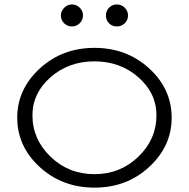

<svg xmlns="http://www.w3.org/2000/svg" viewBox="-20 -839 856 870"><path d="M58.1 -306.2Q58.1 -434.1 159.7 -528.1Q261.2 -622.1 408.2 -622.1Q554.2 -622.1 656 -529.1Q757.8 -436 757.8 -305.2Q757.8 -177.2 656.5 -83Q555.2 11.2 408.2 11.2Q262.2 11.2 160.2 -82Q58.1 -175.3 58.1 -306.2ZM127 -316.9Q127 -208 209 -128.9Q291 -49.8 408 -49.8Q524.9 -49.8 606.9 -128.9Q689 -208 689 -316.9Q689 -417 606.9 -489Q524.9 -561 408 -561Q291 -561 209 -489Q127 -417 127 -316.9ZM255.9 -769Q255.9 -788.1 270.5 -803.5Q285.2 -818.8 306.2 -818.8Q326.2 -818.8 341.1 -804.4Q356 -790 356 -769Q356 -748 341.1 -733.6Q326.2 -719.2 306.2 -719.2Q284.2 -719.2 270 -734.1Q255.9 -749 255.9 -769ZM508.8 -818.8Q530.8 -818.8 545.4 -804Q560.1 -789.1 560.1 -769Q560.1 -747.1 544.9 -733.2Q529.8 -719.2 509.8 -719.2Q487.8 -719.2 473.9 -733.6Q460 -748 460 -769Q460 -790 474.4 -804.4Q488.8 -818.8 508.8 -818.8Z"/></svg>

Font: CMU Typewriter Text Variable Width
Style: Medium
Weight: 500
Version: Version 0.7.0